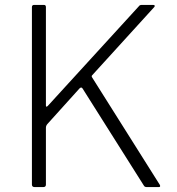

<svg xmlns="http://www.w3.org/2000/svg" viewBox="-20 -762 720 782"><path d="M631 -9Q633 -5 632 -2.5Q631 0 627 0H578Q569 0 566 -6L316 -402Q311 -409 304 -402L175 -259Q167 -251 167 -242V-10Q167 0 156 0H121Q116 0 113 -2.5Q110 -5 110 -10V-733Q110 -742 119 -742H159Q167 -742 167 -733V-332Q167 -328 169 -327.5Q171 -327 175 -331L546 -737Q548 -740 551 -741Q554 -742 559 -742H604Q609 -742 610 -739Q611 -736 608 -733L355 -455Q352 -452 355 -447L631 -9Z"/></svg>

Font: Libre Franklin ExtraLight
Style: Regular
Weight: 250
Designer: Pablo Impallari, Rodrigo Fuenzalida, Nhung Nguyen
Foundry: Impallari Type
Version: Version 3.000